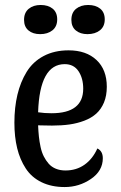

<svg xmlns="http://www.w3.org/2000/svg" viewBox="-20 -733 489 775"><path d="M144 -712.9Q174.3 -712.9 192.6 -698Q210.9 -683.1 210.9 -654.8Q210.9 -626 191.7 -610.6Q172.4 -595.2 142.1 -595.2Q112.8 -595.2 95 -610.1Q77.1 -625 77.1 -652.8Q77.1 -682.1 95.9 -697.5Q114.7 -712.9 144 -712.9ZM335.9 -712.9Q366.2 -712.9 384.5 -698Q402.8 -683.1 402.8 -654.8Q402.8 -626 383.3 -610.6Q363.8 -595.2 333 -595.2Q304.2 -595.2 286.1 -610.1Q268.1 -625 268.1 -652.8Q268.1 -682.1 287.1 -697.5Q306.2 -712.9 335.9 -712.9ZM373 -133.8Q395 -123 395 -94.2Q395 -43.5 347.2 -10.7Q299.3 22 241.2 22Q187.5 22 147.5 2.4Q107.4 -17.1 84 -53Q60.5 -88.9 49.3 -134.8Q38.1 -180.7 38.1 -237.8Q38.1 -299.3 50.3 -350.6Q62.5 -401.9 87.6 -442.9Q112.8 -483.9 156 -506.8Q199.2 -529.8 256.8 -529.8Q328.1 -529.8 369.6 -490.7Q411.1 -451.7 411.1 -382.8Q411.1 -346.7 399.7 -319.3Q388.2 -292 368.7 -274.4Q349.1 -256.8 320.3 -245.8Q291.5 -234.9 260 -230.5Q228.5 -226.1 189.9 -226.1Q180.7 -226.1 160.2 -226.6Q139.6 -227.1 133.8 -227.1Q134.8 -202.6 137 -181.9Q139.2 -161.1 143.8 -139.6Q148.4 -118.2 156.7 -101.8Q165 -85.4 176.5 -72.3Q188 -59.1 205.3 -52Q222.7 -44.9 244.1 -44.9Q288.1 -44.9 321 -68.1Q354 -91.3 373 -133.8ZM241.2 -474.1Q140.1 -474.1 133.8 -279.8Q159.2 -275.9 188 -275.9Q315.9 -275.9 315.9 -375Q315.9 -417 296.9 -445.6Q277.8 -474.1 241.2 -474.1Z"/></svg>

Font: Sansita Light
Style: Regular
Weight: 300
Designer: Pablo Cosgaya
Foundry: Omnibus-Type
Version: Version 1.006;hotconv 1.0.109;makeotfexe 2.5.65596